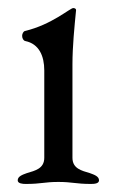

<svg xmlns="http://www.w3.org/2000/svg" viewBox="-20 -454 285 477"><path d="M162 -434C154 -434 109 -393 42 -377C38 -376 35 -370 35 -365C35 -359 38 -353 43 -352C77 -345 90 -315 90 -279V-62C90 -35 67 -30 47 -24C36 -20 24 -16 24 -6C24 2 36 3 44 3C83 3 90 -2 125 -2C160 -2 168 3 206 3C215 3 226 2 226 -6C226 -16 214 -20 203 -24C183 -30 160 -35 160 -62V-294C160 -339 165 -388 169 -429C169 -432 166 -434 162 -434Z"/></svg>

Font: EB Garamond 12
Style: Regular
Weight: 400
Version: Version 0.016+